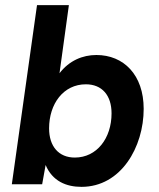

<svg xmlns="http://www.w3.org/2000/svg" viewBox="-20 -717 617 747"><path d="M297 10C451 10 539 -145 539 -293.5C539 -426 461 -503 355 -503C301 -503 249 -481 211.5 -432L248 -697H124L26 0H144L157.5 -75C184 -12 238 10 297 10ZM171 -217.5C171 -313.5 227 -389 314 -389C376.5 -389 414 -346.5 414 -276C414 -179.5 357 -104 271 -104C208.5 -104 171 -147.5 171 -217.5Z"/></svg>

Font: HK Grotesk
Style: Bold Italic
Weight: 700
Italic angle: -16°
Designer: Alfredo Marco Pradil
Foundry: Hanken Design Co.
Version: Version 3.001;FEAKit 1.0